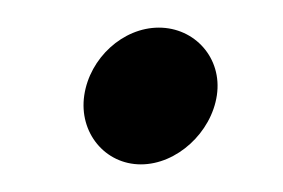

<svg xmlns="http://www.w3.org/2000/svg" viewBox="-20 -119 205 139"><path d="M41 -50C37 -23 56 0 82 0C108 0 133 -23 137 -50C141 -77 121 -99 95 -99C69 -99 45 -77 41 -50Z"/></svg>

Font: Hussar Tani
Style: Kurs
Weight: 700
Foundry: Cannot Into Space Fonts
Version: Version 0.92